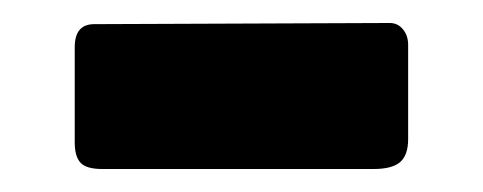

<svg xmlns="http://www.w3.org/2000/svg" viewBox="-20 -347 420 167"><path d="M335 -226Q335 -212 328 -206Q321 -200 305 -200H69Q55 -200 50 -205.5Q45 -211 45 -223V-306Q45 -326 62 -326L319 -327Q326 -327 330.5 -321.5Q335 -316 335 -308Z"/></svg>

Font: Libre Franklin ExtraBold
Style: Regular
Weight: 800
Designer: Pablo Impallari, Rodrigo Fuenzalida
Foundry: Impallari Type
Version: Version 1.002; ttfautohint (v1.5)